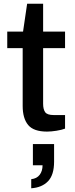

<svg xmlns="http://www.w3.org/2000/svg" viewBox="-20 -696 405 1033"><path d="M233 12Q161 12 131.5 -23.5Q102 -59 102 -126V-437H19V-526H104L126 -676H212V-526H330V-437H212V-138Q212 -108 223 -92.5Q234 -77 269 -77H330V-4Q312 3 283.5 7.5Q255 12 233 12ZM148 317V268Q178 265 193.5 244.5Q209 224 209 193H157V79H271V174Q271 245 238.5 279Q206 313 148 317Z"/></svg>

Font: Archivo SemiExpanded Medium
Style: Regular
Weight: 500
Width: 6
Designer: Hector Gatti
Foundry: Omnibus-Type
Version: Version 2.001; ttfautohint (v1.8.3)